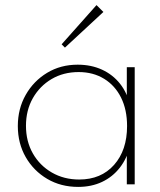

<svg xmlns="http://www.w3.org/2000/svg" viewBox="-20 -724 629 754"><path d="M287 10Q219 10 165.5 -21.5Q112 -53 81 -107Q50 -161 50 -229Q50 -297 81 -351.5Q112 -406 165 -438Q218 -470 285 -470Q338 -470 380.5 -450.5Q423 -431 451.5 -395Q480 -359 491 -309V-152Q479 -102 450.5 -65.5Q422 -29 380.5 -9.5Q339 10 287 10ZM291 -19Q377 -19 428 -76.5Q479 -134 479 -229Q479 -293 455.5 -340.5Q432 -388 389 -414.5Q346 -441 289 -441Q229 -441 182.5 -413.5Q136 -386 109 -338.5Q82 -291 82 -230Q82 -169 109 -121.5Q136 -74 183.5 -46.5Q231 -19 291 -19ZM478 0V-123L487 -237L478 -348V-460H509V0ZM235 -537 222 -550 359 -704 386 -677Z"/></svg>

Font: Outfit Thin Thin
Style: Regular
Weight: 250
Version: Version 1.100;gftools[0.9.27]